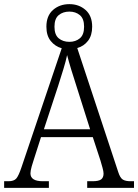

<svg xmlns="http://www.w3.org/2000/svg" viewBox="-21 -907 667 927"><path d="M-1 0V-32H20Q46 -32 57.5 -45Q69 -58 83 -100L277 -674Q245 -683 224 -709Q203 -735 203 -778Q203 -831 235 -859Q267 -887 314 -887Q360 -887 392 -859Q424 -831 424 -778Q424 -736 404 -710Q384 -684 352 -675L550 -76Q559 -48 572 -40Q585 -32 610 -32H626V0H400V-32H425Q456 -32 467.5 -41Q479 -50 479 -69Q479 -79 474 -97Q469 -115 464 -132L427 -245H177L143 -139Q138 -125 132 -103.5Q126 -82 126 -70Q126 -32 186 -32H215V0ZM314 -705Q344 -705 364.5 -722Q385 -739 385 -778Q385 -817 364.5 -834Q344 -851 314 -851Q283 -851 262.5 -834Q242 -817 242 -778Q242 -739 262.5 -722Q283 -705 314 -705ZM191 -283H414L351 -482Q336 -528 323.5 -569Q311 -610 303 -641Q297 -612 285 -573Q273 -534 260 -493Z"/></svg>

Font: Noto Serif Tamil SemiCondensed Light
Style: Italic
Weight: 300
Width: 4
Italic angle: -12°
Designer: Indian Type Foundry, Tom Grace, and the Monotype Design Team
Foundry: Monotype Imaging Inc.
Version: Version 2.003; ttfautohint (v1.8.4.7-5d5b)